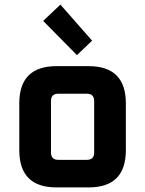

<svg xmlns="http://www.w3.org/2000/svg" viewBox="-20 -816 632 836"><path d="M64 -162V-366Q64 -528 226 -528H366Q528 -528 528 -366V-162Q528 0 366 0H226Q64 0 64 -162ZM202 -152Q202 -120 234 -120H358Q390 -120 390 -152V-376Q390 -408 358 -408H234Q202 -408 202 -376ZM168 -725 243 -796 381 -639 315 -576Z"/></svg>

Font: Oxanium
Style: Bold
Weight: 700
Designer: Severin Meyer
Version: Version 2.000